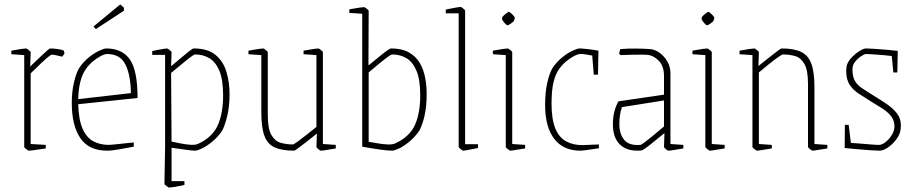

<svg xmlns="http://www.w3.org/2000/svg" viewBox="-20 -668 4109 864"><path d="M109 10Q107 10 98 3Q89 -4 89 -7V-420L31 -424V-440Q58 -445 75 -447.5Q92 -450 98 -450Q100 -450 109 -443Q118 -436 118 -433L116 -368Q123 -376 137 -389Q151 -402 166 -416.5Q181 -431 192 -440.5Q203 -450 205 -450Q222 -450 241 -447Q260 -444 266 -441Q267 -440 268.5 -436Q270 -432 270 -429Q270 -427 266.5 -421.5Q263 -416 260 -413Q247 -416 234 -419Q221 -422 213 -422Q209 -422 194 -409.5Q179 -397 161.5 -380Q144 -363 131 -350.5Q118 -338 118 -338V-20L186 -16V0Q158 4 137.5 7Q117 10 109 10Z M582 -8Q554 -3 519 3.5Q484 10 462 10Q380 10 341.5 -46.5Q303 -103 303 -205Q303 -253 312 -293.5Q321 -334 335 -360Q355 -390 380 -410Q405 -430 427 -440Q449 -450 458 -450Q529 -450 564 -401Q599 -352 599 -227L332 -199Q334 -129 351.5 -89Q369 -49 399.5 -32.5Q430 -16 470 -16Q474 -16 495.5 -18Q517 -20 542.5 -23Q568 -26 582 -27ZM397 -391Q362 -361 347.5 -320Q333 -279 332 -222L569 -249Q568 -330 544.5 -377.5Q521 -425 462 -425Q451 -425 433 -415.5Q415 -406 397 -391ZM411 -537 401 -549 521 -648 537 -634 538 -620Q511 -602 477 -580Q443 -558 411 -537Z M851 -450Q916 -450 951 -420Q986 -390 999.5 -343Q1013 -296 1013 -245Q1013 -190 1003 -148Q993 -106 980 -80Q960 -51 935 -30.5Q910 -10 889 0Q868 10 858 10Q845 10 814 5.5Q783 1 752 -3V147H810V164Q803 166 788 169Q773 172 758.5 174Q744 176 740 176Q738 176 729 169Q720 162 720 159L723 -11V-421H665V-438Q673 -440 687.5 -443Q702 -446 715.5 -448Q729 -450 732 -450Q734 -450 743 -443Q752 -436 752 -433L750 -370Q769 -386 791 -404.5Q813 -423 830 -436.5Q847 -450 851 -450ZM858 -423Q853 -423 834 -408.5Q815 -394 792 -374.5Q769 -355 750 -340L752 -31Q770 -27 793 -22.5Q816 -18 837.5 -16.5Q859 -15 872 -21Q937 -51 960.5 -105.5Q984 -160 984 -238Q984 -310 967 -350Q950 -390 921.5 -406.5Q893 -423 858 -423Z M1304 10Q1249 10 1216.5 -4.5Q1184 -19 1170 -56.5Q1156 -94 1156 -161V-420L1098 -424V-440Q1125 -445 1142 -447.5Q1159 -450 1165 -450Q1167 -450 1176 -443Q1185 -436 1185 -433V-150Q1185 -89 1201 -61Q1217 -33 1243 -25.5Q1269 -18 1298 -18Q1302 -18 1321 -32Q1340 -46 1363.5 -64.5Q1387 -83 1404 -97V-420L1346 -424V-440Q1373 -445 1390 -447.5Q1407 -450 1413 -450Q1415 -450 1424 -443Q1433 -436 1433 -433V-20L1491 -16V0Q1460 5 1445.5 7.5Q1431 10 1424 10Q1420 10 1412 3Q1404 -4 1404 -7L1406 -67Q1395 -58 1378.5 -45Q1362 -32 1346 -19.5Q1330 -7 1318 1.5Q1306 10 1304 10Z M1740 -450Q1788 -450 1819.5 -432.5Q1851 -415 1868.5 -385.5Q1886 -356 1893 -319.5Q1900 -283 1900 -245Q1900 -189 1890.5 -147.5Q1881 -106 1867 -80Q1847 -51 1822 -30.5Q1797 -10 1776 0Q1755 10 1745 10Q1723 10 1682.5 4Q1642 -2 1610 -8V-606L1552 -610V-626Q1579 -631 1596 -633.5Q1613 -636 1619 -636Q1621 -636 1630 -629Q1639 -622 1639 -619L1638 -376L1640 -375Q1660 -391 1681 -408.5Q1702 -426 1718.5 -438Q1735 -450 1740 -450ZM1745 -423Q1740 -423 1721 -409Q1702 -395 1679.5 -376Q1657 -357 1639 -342V-30Q1657 -27 1680 -23Q1703 -19 1724.5 -18Q1746 -17 1759 -23Q1824 -53 1847.5 -106.5Q1871 -160 1871 -238Q1871 -310 1854 -350Q1837 -390 1808.5 -406.5Q1780 -423 1745 -423Z M2064 10Q2062 10 2053 3Q2044 -4 2044 -7V-608H1986V-625Q1986 -625 2001 -628Q2016 -631 2032.5 -634Q2049 -637 2053 -637Q2055 -637 2064 -630Q2073 -623 2073 -620V-19H2131V-2Q2131 -2 2116 1Q2101 4 2085 7Q2069 10 2064 10Z M2241 -592Q2242 -594 2248 -599.5Q2254 -605 2261 -610Q2268 -615 2269 -615Q2272 -615 2279 -609Q2286 -603 2292 -596Q2298 -589 2296 -585L2293 -575Q2292 -571 2279.5 -562.5Q2267 -554 2264 -554Q2261 -554 2254.5 -560.5Q2248 -567 2243 -574.5Q2238 -582 2239 -584ZM2276 10Q2274 10 2265 3Q2256 -4 2256 -7V-420L2198 -424V-440Q2225 -445 2242 -447.5Q2259 -450 2265 -450Q2267 -450 2276 -443Q2285 -436 2285 -433V-20L2343 -16V0Q2316 4 2299 7Q2282 10 2276 10Z M2592 10Q2514 10 2473.5 -44Q2433 -98 2433 -195Q2433 -251 2442 -292.5Q2451 -334 2465 -360Q2485 -390 2510 -410Q2535 -430 2557 -440Q2579 -450 2588 -450Q2598 -450 2625 -447Q2652 -444 2673 -440L2671 -332H2652L2645 -418Q2631 -421 2616.5 -423Q2602 -425 2592 -425Q2581 -425 2563.5 -416Q2546 -407 2528 -392Q2511 -378 2495.5 -356.5Q2480 -335 2471 -299Q2462 -263 2462 -202Q2462 -131 2479 -90Q2496 -49 2527.5 -32Q2559 -15 2600 -15L2675 -18V-1Q2667 0 2649.5 3Q2632 6 2615 8Q2598 10 2592 10Z M2867 9Q2806 15 2772 -15.5Q2738 -46 2738 -109Q2738 -141 2745 -167Q2752 -193 2763 -212L2968 -242V-326Q2968 -370 2945 -394Q2922 -418 2896 -421Q2888 -422 2865 -422Q2842 -422 2816 -421.5Q2790 -421 2772 -420L2766 -427L2771 -447Q2804 -450 2842.5 -449.5Q2881 -449 2906 -447Q2929 -445 2949.5 -429.5Q2970 -414 2983.5 -390.5Q2997 -367 2997 -339V-20L3055 -16V0Q3024 5 3009.5 7.5Q2995 10 2988 10Q2984 10 2976 3Q2968 -4 2968 -7L2970 -69Q2934 -39 2904 -15.5Q2874 8 2867 9ZM2767 -111Q2767 -65 2789 -38.5Q2811 -12 2861 -16Q2866 -16 2882 -28.5Q2898 -41 2921 -59.5Q2944 -78 2968 -99V-216L2779 -186Q2773 -171 2770 -150.5Q2767 -130 2767 -111Z M3139 -592Q3140 -594 3146 -599.5Q3152 -605 3159 -610Q3166 -615 3167 -615Q3170 -615 3177 -609Q3184 -603 3190 -596Q3196 -589 3194 -585L3191 -575Q3190 -571 3177.5 -562.5Q3165 -554 3162 -554Q3159 -554 3152.5 -560.5Q3146 -567 3141 -574.5Q3136 -582 3137 -584ZM3174 10Q3172 10 3163 3Q3154 -4 3154 -7V-420L3096 -424V-440Q3123 -445 3140 -447.5Q3157 -450 3163 -450Q3165 -450 3174 -443Q3183 -436 3183 -433V-20L3241 -16V0Q3214 4 3197 7Q3180 10 3174 10Z M3386 10Q3384 10 3375 3Q3366 -4 3366 -7V-420L3308 -424V-440Q3335 -445 3352 -447.5Q3369 -450 3375 -450Q3377 -450 3386 -443Q3395 -436 3395 -433L3393 -371Q3404 -380 3420.5 -393Q3437 -406 3453.5 -419Q3470 -432 3482 -441Q3494 -450 3497 -450Q3553 -450 3585 -434.5Q3617 -419 3631 -381.5Q3645 -344 3645 -276V-20L3703 -16V0Q3676 4 3659 7Q3642 10 3636 10Q3634 10 3625 3Q3616 -4 3616 -7V-290Q3616 -352 3600 -380Q3584 -408 3558.5 -415.5Q3533 -423 3503 -423Q3499 -423 3480.5 -410Q3462 -397 3438.5 -378Q3415 -359 3395 -342V-20L3453 -16V0Q3426 4 3409 7Q3392 10 3386 10Z M3937 10Q3926 10 3896 8Q3866 6 3833.5 3Q3801 0 3781 -2L3782 -106H3799L3809 -25Q3826 -24 3850.5 -22Q3875 -20 3898.5 -18Q3922 -16 3936 -16Q3949 -16 3965 -28.5Q3981 -41 3993 -60.5Q4005 -80 4005 -99Q4005 -126 3990 -145Q3975 -164 3951 -179.5Q3927 -195 3900 -211Q3870 -230 3844.5 -246.5Q3819 -263 3803.5 -286.5Q3788 -310 3788 -349Q3788 -357 3789 -365.5Q3790 -374 3794 -383Q3801 -398 3816.5 -413.5Q3832 -429 3849.5 -439.5Q3867 -450 3877 -450Q3890 -450 3918.5 -448Q3947 -446 3976.5 -443.5Q4006 -441 4020 -439L4018 -342H4000L3993 -416Q3979 -418 3954.5 -420Q3930 -422 3908 -423.5Q3886 -425 3877 -425Q3871 -425 3856.5 -416Q3842 -407 3829 -391.5Q3816 -376 3816 -357Q3816 -321 3828.5 -301.5Q3841 -282 3863.5 -268Q3886 -254 3914 -236Q3944 -218 3971.5 -199Q3999 -180 4016.5 -157.5Q4034 -135 4034 -103Q4034 -96 4033 -88Q4032 -80 4030 -72Q4024 -53 4008 -34Q3992 -15 3973 -2.5Q3954 10 3937 10Z"/></svg>

Font: Grenze Gotisch Thin
Style: Regular
Weight: 100
Designer: Renata Polastri
Foundry: Omnibus-Type
Version: Version 1.001